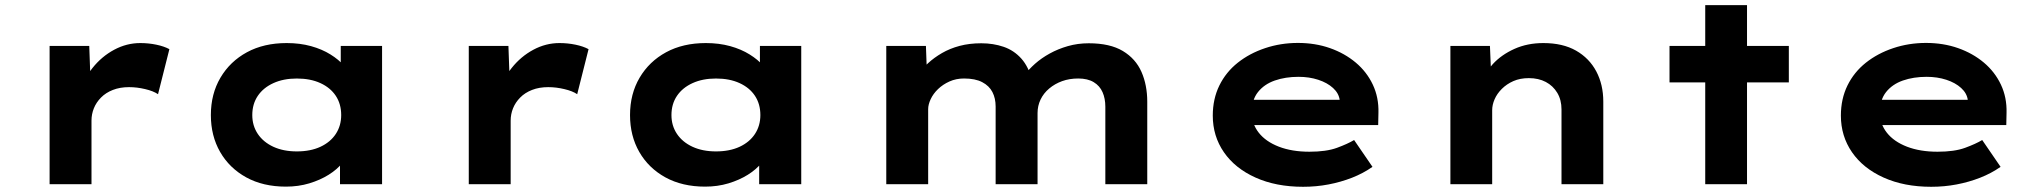

<svg xmlns="http://www.w3.org/2000/svg" viewBox="-20 -707 7828 737"><path d="M170.4 0V-530.7H322.6L329.5 -339.3L284.4 -348.4Q300 -402 335.1 -446.1Q370.3 -490.3 418.2 -516Q466 -541.7 518.6 -541.7Q550.2 -541.7 580 -535.5Q609.8 -529.3 630.2 -518.3L586.6 -345.4Q568.7 -357.6 537.2 -365Q505.7 -372.5 475.4 -372.5Q440.5 -372.5 413.3 -361.8Q386 -351.2 367.7 -332.5Q349.3 -313.8 340.3 -291.3Q331.2 -268.7 331.2 -243.9V0Z M1077.5 9.4Q990 9.4 925.3 -26.1Q860.7 -61.6 825 -123.6Q789.4 -185.6 789.4 -265.3Q789.4 -346.4 826.2 -408.8Q863 -471.2 928 -506.5Q992.9 -541.7 1080.5 -541.7Q1131.2 -541.7 1173.9 -529.9Q1216.5 -518 1248.5 -498Q1280.6 -478.1 1301 -454.4Q1321.3 -430.6 1326.4 -408.1L1288 -405.1V-530.7H1446.6V0H1285.1V-142.4L1318.2 -133.1Q1314.9 -107 1294.5 -81.8Q1274.1 -56.6 1241.6 -36.2Q1209.2 -15.9 1167.3 -3.2Q1125.4 9.4 1077.5 9.4ZM1119.3 -125.8Q1171.6 -125.8 1209.9 -143.5Q1248.2 -161.3 1269 -192.9Q1289.7 -224.5 1289.7 -265.3Q1289.7 -307.7 1269 -339.1Q1248.2 -370.5 1209.9 -388Q1171.6 -405.6 1119.3 -405.6Q1068.1 -405.6 1029.5 -388Q990.9 -370.5 969.6 -339.1Q948.4 -307.7 948.4 -265.3Q948.4 -224.5 969.6 -192.9Q990.9 -161.3 1029.5 -143.5Q1068.1 -125.8 1119.3 -125.8Z M1779.4 0V-530.7H1931.6L1938.5 -339.3L1893.4 -348.4Q1909 -402 1944.1 -446.1Q1979.3 -490.3 2027.2 -516Q2075 -541.7 2127.6 -541.7Q2159.2 -541.7 2189 -535.5Q2218.8 -529.3 2239.2 -518.3L2195.6 -345.4Q2177.7 -357.6 2146.2 -365Q2114.7 -372.5 2084.4 -372.5Q2049.5 -372.5 2022.3 -361.8Q1995 -351.2 1976.7 -332.5Q1958.3 -313.8 1949.3 -291.3Q1940.2 -268.7 1940.2 -243.9V0Z M2686.5 9.4Q2599 9.4 2534.3 -26.1Q2469.7 -61.6 2434 -123.6Q2398.4 -185.6 2398.4 -265.3Q2398.4 -346.4 2435.2 -408.8Q2472 -471.2 2537 -506.5Q2601.9 -541.7 2689.5 -541.7Q2740.2 -541.7 2782.9 -529.9Q2825.5 -518 2857.5 -498Q2889.6 -478.1 2910 -454.4Q2930.3 -430.6 2935.4 -408.1L2897 -405.1V-530.7H3055.6V0H2894.1V-142.4L2927.2 -133.1Q2923.9 -107 2903.5 -81.8Q2883.1 -56.6 2850.6 -36.2Q2818.2 -15.9 2776.3 -3.2Q2734.4 9.4 2686.5 9.4ZM2728.3 -125.8Q2780.6 -125.8 2818.9 -143.5Q2857.2 -161.3 2878 -192.9Q2898.7 -224.5 2898.7 -265.3Q2898.7 -307.7 2878 -339.1Q2857.2 -370.5 2818.9 -388Q2780.6 -405.6 2728.3 -405.6Q2677.1 -405.6 2638.5 -388Q2599.9 -370.5 2578.6 -339.1Q2557.4 -307.7 2557.4 -265.3Q2557.4 -224.5 2578.6 -192.9Q2599.9 -161.3 2638.5 -143.5Q2677.1 -125.8 2728.3 -125.8Z M3382 0V-530.7H3534.2L3538.8 -405.8L3502.5 -420.3Q3519 -442.7 3542.2 -464.2Q3565.4 -485.7 3595.8 -503.3Q3626.1 -520.9 3663.7 -530.9Q3701.4 -540.9 3746.6 -540.9Q3792.9 -540.9 3832.5 -527.3Q3872.1 -513.8 3900.6 -481.9Q3929 -450.1 3941.9 -397.1L3903.3 -402.4L3911.4 -417.6Q3928.6 -440.5 3953.2 -462.4Q3977.9 -484.2 4009.5 -501.6Q4041.2 -519.1 4079 -530Q4116.9 -540.9 4159.3 -540.9Q4240.6 -540.9 4290 -511.3Q4339.3 -481.7 4361.6 -431Q4383.8 -380.3 4383.8 -316.6V0H4222.9V-297.3Q4222.9 -328.7 4212.2 -353.1Q4201.5 -377.6 4178.3 -391.6Q4155 -405.7 4118.8 -405.7Q4085.2 -405.7 4057.1 -395.6Q4029 -385.4 4007.5 -367.3Q3985.9 -349.2 3974.3 -325Q3962.7 -300.8 3962.7 -273.3V0H3801.8V-298.1Q3801.8 -329.7 3789.4 -353.7Q3777 -377.7 3750.2 -391.7Q3723.5 -405.7 3680.5 -405.7Q3650 -405.7 3624.6 -394.3Q3599.2 -382.9 3580.6 -365Q3562.1 -347.1 3552.5 -326.4Q3542.8 -305.7 3542.8 -288.1V0Z M4981.9 10Q4878 10 4799.4 -25.4Q4720.8 -60.7 4678 -122.7Q4635.3 -184.6 4635.3 -263.3Q4635.3 -327.2 4660.5 -378.7Q4685.8 -430.2 4731.1 -466.2Q4776.4 -502.2 4836.2 -522.2Q4896 -542.2 4962 -542.2Q5028.6 -542.2 5085.2 -522.3Q5141.7 -502.4 5184.2 -466.7Q5226.6 -431 5249.7 -381.9Q5272.8 -332.8 5271.2 -274L5270.2 -227H4745.9L4722.9 -323.9H5139.8L5122.6 -301.9V-322.4Q5119.3 -348.9 5097 -369.2Q5074.8 -389.5 5040.1 -400.8Q5005.5 -412.1 4964.3 -412.1Q4914.1 -412.1 4873.3 -397.9Q4832.6 -383.6 4808.7 -353.5Q4784.9 -323.4 4784.9 -275.5Q4784.9 -231.8 4811.8 -197.6Q4838.7 -163.4 4888.9 -144Q4939.1 -124.6 5006.4 -124.6Q5071.2 -124.6 5112.1 -139.6Q5153 -154.6 5177.8 -169.5L5248.3 -66.6Q5212.9 -41.7 5169.8 -24.8Q5126.7 -8 5079.5 1Q5032.3 10 4981.9 10Z M5547.4 0V-530.7H5699.2L5704.9 -393.7L5662.2 -383.6Q5677.6 -425.6 5710.4 -461.2Q5743.3 -496.9 5793.1 -519.3Q5842.9 -541.7 5904.3 -541.7Q5978.6 -541.7 6029.6 -512.7Q6080.6 -483.6 6107.5 -432.8Q6134.3 -382 6134.3 -317V0H5973.9V-286.9Q5973.9 -323.5 5957.7 -350.6Q5941.5 -377.7 5913.6 -392.4Q5885.7 -407.1 5848.6 -407.1Q5814.9 -407.1 5789.1 -395.7Q5763.3 -384.3 5744.8 -365.8Q5726.3 -347.3 5717.1 -326Q5707.8 -304.7 5707.8 -283.8V0H5628.1Q5590.7 0 5570.6 0Q5550.4 0 5547.4 0Z M6525.6 0V-687.3H6686V0ZM6388.5 -390.6V-530.7H6846.5V-390.6Z M7392.9 10Q7289 10 7210.4 -25.4Q7131.8 -60.7 7089 -122.7Q7046.3 -184.6 7046.3 -263.3Q7046.3 -327.2 7071.5 -378.7Q7096.8 -430.2 7142.1 -466.2Q7187.4 -502.2 7247.2 -522.2Q7307 -542.2 7373 -542.2Q7439.6 -542.2 7496.2 -522.3Q7552.7 -502.4 7595.2 -466.7Q7637.6 -431 7660.7 -381.9Q7683.8 -332.8 7682.2 -274L7681.2 -227H7156.9L7133.9 -323.9H7550.8L7533.6 -301.9V-322.4Q7530.3 -348.9 7508 -369.2Q7485.8 -389.5 7451.1 -400.8Q7416.5 -412.1 7375.3 -412.1Q7325.1 -412.1 7284.3 -397.9Q7243.6 -383.6 7219.7 -353.5Q7195.9 -323.4 7195.9 -275.5Q7195.9 -231.8 7222.8 -197.6Q7249.7 -163.4 7299.9 -144Q7350.1 -124.6 7417.4 -124.6Q7482.2 -124.6 7523.1 -139.6Q7564 -154.6 7588.8 -169.5L7659.3 -66.6Q7623.9 -41.7 7580.8 -24.8Q7537.7 -8 7490.5 1Q7443.3 10 7392.9 10Z"/></svg>

Font: Lexend Peta
Style: Regular
Weight: 400
Designer: Bonnie Shaver-Troup, Thomas Jockin
Foundry: Lexend
Version: Version 1.007